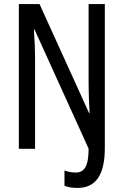

<svg xmlns="http://www.w3.org/2000/svg" viewBox="-20 -827 609 947"><path d="M362 100C453 100 497 35 497 -97V-807H417V-413C417 -374 419 -326 422 -270H419L175 -807H73V-93H153V-538C153 -579 151 -628 147 -682H150L417 -94C417 -9 397 24 354 24C333 24 314 20 298 14V89C317 97 338 100 362 100Z"/></svg>

Font: Noto Sans Kannada UI ExtraCondensed
Style: Regular
Weight: 400
Width: 2
Designer: Jelle Bosma - Monotype Design Team
Foundry: Monotype Imaging Inc.
Version: Version 2.005